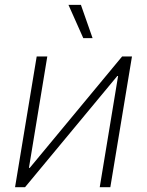

<svg xmlns="http://www.w3.org/2000/svg" viewBox="-20 -777 610 797"><path d="M438 0H394L470.2 -461.4H466.8L84 0H42.5L132.3 -542.5H176.3L100.1 -80.1H103.5L486.8 -542.5H527.8ZM325.7 -618.7 264.2 -756.8H315.9L364.3 -618.7Z"/></svg>

Font: Inter 16pt ExtraLight
Style: Italic
Weight: 250
Italic angle: -9.3988°
Version: Version 4.001;git-66647c0bb